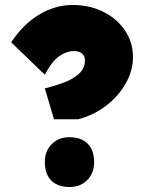

<svg xmlns="http://www.w3.org/2000/svg" viewBox="-20 -740 594 771"><path d="M197 -261 160 -385Q197 -394 234 -407.5Q271 -421 296 -443Q321 -465 321 -497Q321 -516 309 -525.5Q297 -535 276 -535Q248 -535 218.5 -515Q189 -495 160 -440L25 -570Q72 -642 136.5 -681Q201 -720 272 -720Q340 -720 395 -692.5Q450 -665 482 -617.5Q514 -570 514 -511Q514 -457 485.5 -406Q457 -355 407.5 -316.5Q358 -278 294 -261ZM160 -89Q160 -133 187.5 -161Q215 -189 259 -189Q306 -189 332 -163Q358 -137 358 -89Q358 -45 330.5 -17Q303 11 259 11Q212 11 186 -15Q160 -41 160 -89Z"/></svg>

Font: Lexend Black
Style: Regular
Weight: 900
Designer: Bonnie Shaver-Troup, Thomas Jockin
Foundry: Lexend
Version: Version 1.007; ttfautohint (v1.8.3)